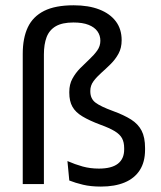

<svg xmlns="http://www.w3.org/2000/svg" viewBox="-20 -696 608 726"><path d="M66 -492.5Q66 -552 85.2 -592.8Q104.5 -633.5 146.8 -654.8Q189 -676 258.5 -676Q315 -676 355.5 -660.2Q396 -644.5 418 -615.2Q440 -586 440 -544Q440 -514.5 428 -492.8Q416 -471 398.2 -453.5Q380.5 -436 363 -420.5Q345.5 -405 333.5 -388.8Q321.5 -372.5 321.5 -352.5V-350.5Q321.5 -323 340.8 -308.2Q360 -293.5 406.5 -276.5Q449 -261 475.8 -244Q502.5 -227 515.5 -201.8Q528.5 -176.5 528.5 -136.5V-129.5Q528.5 -83.5 508.5 -52.5Q488.5 -21.5 451.2 -6Q414 9.5 361.5 9.5Q323 9.5 293.8 2.5Q264.5 -4.5 242 -13.5L235 -87Q263.5 -74.5 292.2 -66.5Q321 -58.5 354 -58.5Q402 -58.5 425.8 -77Q449.5 -95.5 449.5 -130.5V-136Q449.5 -158 441.5 -173Q433.5 -188 413.8 -200Q394 -212 359.5 -224.5Q318 -240 291.8 -255.8Q265.5 -271.5 253.8 -292.5Q242 -313.5 242 -345.5V-348.5Q242 -377 253.8 -398.5Q265.5 -420 283 -437.8Q300.5 -455.5 318 -471.8Q335.5 -488 347.5 -504.8Q359.5 -521.5 359.5 -542Q359.5 -562 348.5 -577.5Q337.5 -593 315 -602Q292.5 -611 257.5 -611Q215.5 -611 191 -596.8Q166.5 -582.5 156.2 -555.5Q146 -528.5 146 -490V0H66Z"/></svg>

Font: Anek Latin
Style: Regular
Weight: 400
Designer: Yesha Goshar
Foundry: Ek Type
Version: Version 1.003